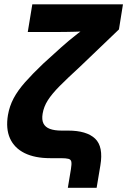

<svg xmlns="http://www.w3.org/2000/svg" viewBox="-20 -748 602 908"><path d="M300.8 140.1 315.4 52.2Q319.3 28.3 317.4 17.3Q315.4 6.3 304 3.2Q292.5 0 267.1 0H217.3Q145 0 96.4 -23.9Q47.9 -47.9 27.3 -93.5Q6.8 -139.2 17.6 -204.1Q24.9 -246.1 44.4 -283Q64 -319.8 98.4 -358.9Q132.8 -397.9 184.1 -446.8L268.6 -523.4Q284.7 -538.1 304.9 -554.9Q325.2 -571.8 347.9 -589.4Q370.6 -606.9 392.8 -623.5Q415 -640.1 435.1 -654.8L427.7 -602.1Q406.2 -600.6 382.6 -599.6Q358.9 -598.6 334.5 -597.9Q310.1 -597.2 285.9 -596.9Q261.7 -596.7 239.3 -596.7H111.3L132.8 -727.5H561.5L542.5 -608.9L358.9 -433.1Q299.8 -378.9 262.7 -341.6Q225.6 -304.2 206.3 -273.9Q187 -243.7 181.6 -210.4Q176.8 -181.6 185.5 -164.1Q194.3 -146.5 216.1 -138.4Q237.8 -130.4 271 -130.4H302.2Q389.6 -130.4 429.7 -92.5Q469.7 -54.7 454.6 34.7L437 140.1Z"/></svg>

Font: Inter 28pt ExtraBold
Style: Italic
Weight: 800
Italic angle: -9.3988°
Designer: Rasmus Andersson
Foundry: rsms
Version: Version 4.001;git-66647c0bb